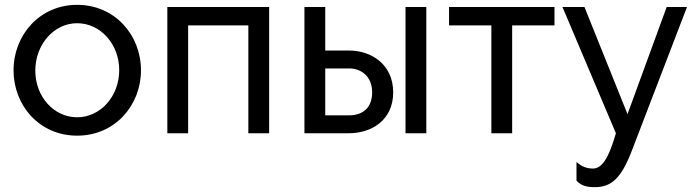

<svg xmlns="http://www.w3.org/2000/svg" viewBox="-20 -551 2879 794"><path d="M299 10C456 10 563 -116 563 -260C563 -406 455 -531 299 -531C144 -531 36 -406 36 -260C36 -116 142 10 299 10ZM126 -259C126 -367 203 -455 299 -455C395 -455 473 -369 473 -261C473 -152 395 -66 299 -66C203 -66 126 -151 126 -259Z M1093 -522H672V0H758V-446H1007V0H1093Z M1239 0H1423C1514 0 1606 -52 1606 -169C1606 -286 1514 -342 1424 -342H1325V-522H1239ZM1657 0H1743V-522H1657ZM1325 -74V-268H1424C1475 -268 1519 -234 1519 -169C1519 -105 1480 -74 1423 -74Z M2098 -446H2273V-522H1837V-446H2012V0H2098Z M2364 196C2383 216 2404 223 2439 223C2507 223 2548 189 2593 72L2821 -522H2737L2575 -79L2397 -522H2306L2527 0C2496 109 2467 146 2432 146C2408 146 2387 139 2364 119Z"/></svg>

Font: Raleway Med
Style: Regular
Weight: 500
Designer: Matt McInerney, Pablo Impallari, Rodrigo Fuenzalida
Foundry: Matt McInerney, Pablo Impallari, Rodrigo Fuenzalida
Version: Version 3.00 July 28, 2015